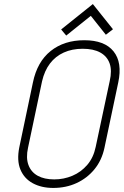

<svg xmlns="http://www.w3.org/2000/svg" viewBox="-20 -914 609 945"><path d="M536 -770 437 -894 281 -769 306 -739 427 -836 501 -743ZM142 -508 75 -189Q62 -124 80.5 -79.5Q99 -35 141.5 -12Q184 11 242 11Q305 11 357 -13Q409 -37 445 -81Q481 -125 494 -186L562 -508Q583 -606 539 -661Q495 -716 395 -716Q296 -716 229.5 -663Q163 -610 142 -508ZM118 -187 187 -514Q199 -566 226 -601.5Q253 -637 294 -655.5Q335 -674 387 -674Q440 -674 473.5 -655.5Q507 -637 519.5 -602Q532 -567 520 -515L451 -191Q440 -138 409.5 -102.5Q379 -67 336.5 -49Q294 -31 247 -31Q198 -31 165.5 -49Q133 -67 120 -102Q107 -137 118 -187Z"/></svg>

Font: Advent Pro Light
Style: Italic
Weight: 300
Italic angle: -12°
Version: Version 3.000